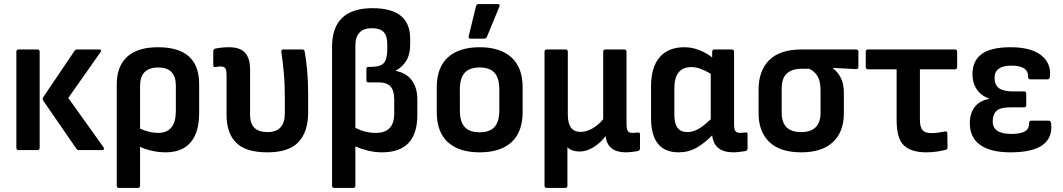

<svg xmlns="http://www.w3.org/2000/svg" viewBox="-20 -734 5200 939"><path d="M366 0Q358 0 354 -6L192 -241Q186 -249 191 -258L345 -486Q349 -492 358 -492H465Q480 -492 471 -478L314 -255L486 -14Q490 -8 488 -4Q486 0 479 0ZM71 0Q60 0 60 -11V-481Q60 -492 71 -492H163Q174 -492 174 -481V-11Q174 0 163 0Z M562 185Q551 185 551 174V-321Q551 -410 602 -456.5Q653 -503 753 -503Q954 -503 954 -323V-182Q954 -87 912.5 -38Q871 11 790 11Q759 11 725.5 4Q692 -3 665 -16V174Q665 185 654 185ZM665 -313V-105Q710 -84 753 -84Q840 -84 840 -191V-316Q840 -404 753 -404Q711 -404 688 -382Q665 -360 665 -313Z M1288 11Q1182 11 1135 -36Q1088 -83 1088 -173V-364Q1088 -391 1082 -400Q1076 -409 1059 -409Q1053 -409 1046.5 -408Q1040 -407 1033 -406Q1023 -405 1023 -415V-484Q1023 -494 1035 -497Q1068 -503 1100 -503Q1154 -503 1178.5 -476Q1203 -449 1203 -395V-172Q1203 -88 1288 -88Q1373 -88 1373 -180V-257Q1373 -327 1367.5 -383.5Q1362 -440 1356 -479Q1354 -492 1365 -492H1458Q1468 -492 1470 -482Q1477 -445 1482 -391.5Q1487 -338 1487 -272V-184Q1487 -89 1439.5 -39Q1392 11 1288 11Z M1615 185Q1604 185 1604 174V-505Q1604 -694 1802 -694Q1986 -694 1986 -545V-517Q1986 -468 1967 -437Q1948 -406 1916 -389V-387Q1966 -378 1993.5 -342Q2021 -306 2021 -247V-171Q2021 11 1848 11Q1813 11 1779 2.5Q1745 -6 1718 -18V174Q1718 185 1707 185ZM1718 -511V-109Q1765 -84 1818 -84Q1908 -84 1908 -178V-246Q1908 -291 1890 -311Q1872 -331 1833 -331H1782Q1772 -331 1772 -341V-396Q1772 -407 1781 -407H1794Q1840 -407 1857 -425.5Q1874 -444 1874 -493V-518Q1874 -559 1856 -577.5Q1838 -596 1799 -596Q1718 -596 1718 -511Z M2326 11Q2225 11 2170.5 -38.5Q2116 -88 2116 -187V-306Q2116 -404 2170.5 -453.5Q2225 -503 2326 -503Q2426 -503 2481 -453.5Q2536 -404 2536 -306V-187Q2536 -88 2481.5 -38.5Q2427 11 2326 11ZM2326 -87Q2375 -87 2398.5 -113Q2422 -139 2422 -195V-296Q2422 -352 2398.5 -378Q2375 -404 2326 -404Q2276 -404 2252.5 -378Q2229 -352 2229 -296V-195Q2229 -139 2252.5 -113Q2276 -87 2326 -87ZM2281 -545Q2270 -545 2272 -556L2308 -704Q2310 -714 2322 -714H2415Q2428 -714 2422 -701L2361 -553Q2357 -545 2348 -545Z M2654 185Q2643 185 2643 174V-481Q2643 -492 2654 -492H2746Q2757 -492 2757 -481V-173Q2757 -89 2819 -89Q2848 -89 2877.5 -106Q2907 -123 2930 -151V-481Q2930 -492 2941 -492H3033Q3044 -492 3044 -481V-131Q3044 -102 3050.5 -93Q3057 -84 3074 -84Q3081 -84 3087.5 -85Q3094 -86 3101 -86Q3110 -87 3110 -77V-8Q3110 2 3099 5Q3086 7 3070 9Q3054 11 3040 11Q2997 11 2972 -8Q2947 -27 2942 -68V-69Q2916 -34 2882 -13.5Q2848 7 2815 7Q2776 7 2755 -14V174Q2755 185 2744 185Z M3299 11Q3164 11 3164 -157V-311Q3164 -405 3206 -454Q3248 -503 3327 -503Q3365 -503 3401 -488.5Q3437 -474 3463 -453V-481Q3463 -492 3474 -492H3559Q3570 -492 3570 -481V-131Q3570 -102 3576.5 -93Q3583 -84 3600 -84Q3607 -84 3613.5 -85Q3620 -86 3627 -86Q3636 -88 3636 -77V-8Q3636 2 3625 5Q3612 7 3596 9Q3580 11 3567 11Q3472 11 3463 -72Q3426 -34 3386.5 -11.5Q3347 11 3299 11ZM3278 -172Q3278 -88 3341 -88Q3368 -88 3395 -103Q3422 -118 3456 -151V-373Q3432 -388 3407.5 -397Q3383 -406 3362 -406Q3278 -406 3278 -302Z M3898 11Q3795 11 3742.5 -39.5Q3690 -90 3690 -179V-296Q3690 -389 3742.5 -440.5Q3795 -492 3899 -492H4166Q4178 -492 4178 -481V-407Q4178 -395 4166 -396L4054 -402V-400Q4076 -383 4091.5 -354.5Q4107 -326 4107 -280V-179Q4107 -90 4054 -39.5Q4001 11 3898 11ZM3898 -88Q3993 -88 3993 -183V-291Q3993 -340 3976 -365Q3959 -390 3936 -398H3902Q3856 -398 3829.5 -376Q3803 -354 3803 -299V-183Q3803 -88 3898 -88Z M4510 11Q4436 11 4400.5 -23Q4365 -57 4365 -147V-395H4226Q4214 -395 4214 -407V-481Q4214 -492 4225 -492H4650Q4661 -492 4661 -481V-407Q4661 -395 4650 -395H4479V-149Q4479 -113 4491.5 -98Q4504 -83 4535 -83Q4554 -83 4571.5 -86Q4589 -89 4602 -91Q4613 -93 4613 -82L4614 -13Q4614 -3 4604 -1Q4588 3 4564 7Q4540 11 4510 11Z M4922 11Q4825 11 4774 -25Q4723 -61 4723 -132Q4723 -178 4746 -209.5Q4769 -241 4816 -250V-253Q4779 -265 4757.5 -296.5Q4736 -328 4736 -371Q4736 -437 4781.5 -470Q4827 -503 4922 -503Q5021 -503 5071 -464.5Q5121 -426 5115 -361Q5114 -346 5103 -346H5018Q5008 -346 5008 -360Q5009 -413 4926 -413Q4844 -413 4844 -353Q4844 -319 4865.5 -303Q4887 -287 4934 -287H4988Q4999 -287 4999 -275V-220Q4999 -209 4988 -209H4919Q4873 -209 4854 -192Q4835 -175 4835 -140Q4835 -79 4926 -79Q4970 -79 4991.5 -91Q5013 -103 5013 -131Q5013 -144 5024 -144H5109Q5119 -144 5121 -128Q5134 11 4922 11Z"/></svg>

Font: Sofia Sans Semi Condensed
Style: Bold
Weight: 700
Designer: Botio Nikoltchev, Ani Petrova
Foundry: lettersoup
Version: Version 4.100; ttfautohint (v1.8.4.7-5d5b)